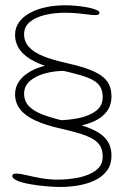

<svg xmlns="http://www.w3.org/2000/svg" viewBox="-20 -630 490 745"><path d="M214 95.5Q191.5 95.5 159.2 92.8Q127 90 96.2 84.5Q65.5 79 46.5 71Q38 67 33 62.8Q28 58.5 28 53.5Q28 47 32.5 45.2Q37 43.5 45 43.5Q56.5 43.5 80.8 49.2Q105 55 137.2 61Q169.5 67 204 67Q245.5 67 285.8 58.8Q326 50.5 352.2 31Q378.5 11.5 378.5 -22.5Q378.5 -45 370.2 -61Q362 -77 343 -89Q324 -101 292.2 -111Q260.5 -121 214 -131.5Q156 -144.5 117 -162.5Q78 -180.5 58.2 -205.8Q38.5 -231 38.5 -264.5Q38.5 -292 53.8 -314Q69 -336 96 -351.8Q123 -367.5 158.2 -375.8Q193.5 -384 234 -384L231 -355Q190 -355 154 -345Q118 -335 95.8 -315.5Q73.5 -296 73.5 -266.5Q73.5 -238 92.2 -218.2Q111 -198.5 146.5 -185Q182 -171.5 231.5 -160.5Q281.5 -149.5 316.2 -137Q351 -124.5 372.2 -108.5Q393.5 -92.5 403 -72.5Q412.5 -52.5 412.5 -26.5Q412.5 9 394.8 32.5Q377 56 348 69.8Q319 83.5 284 89.5Q249 95.5 214 95.5ZM214 -135 204 -163.5Q245.5 -163.5 285.8 -171.8Q326 -180 352.2 -199.5Q378.5 -219 378.5 -253Q378.5 -275.5 370.2 -291Q362 -306.5 343 -317.8Q324 -329 292.2 -338.2Q260.5 -347.5 214 -358Q156 -371 117 -390Q78 -409 58.2 -435.2Q38.5 -461.5 38.5 -495Q38.5 -522.5 53.8 -543.8Q69 -565 96 -579.8Q123 -594.5 158.2 -602Q193.5 -609.5 234 -609.5Q255 -609.5 278 -607.2Q301 -605 321 -601Q341 -597 353.5 -591.8Q366 -586.5 366 -580.5Q366 -576 362.2 -573.8Q358.5 -571.5 348.5 -571.5Q337.5 -571.5 321.2 -573.8Q305 -576 282.8 -578.2Q260.5 -580.5 231 -580.5Q190 -580.5 154 -571.8Q118 -563 95.8 -544.8Q73.5 -526.5 73.5 -497Q73.5 -468.5 92.2 -447.8Q111 -427 146.5 -412.5Q182 -398 231.5 -387Q281.5 -376 316.2 -364Q351 -352 372.2 -337Q393.5 -322 403 -302.5Q412.5 -283 412.5 -257Q412.5 -221.5 394.8 -198Q377 -174.5 348 -160.8Q319 -147 284 -141Q249 -135 214 -135Z"/></svg>

Font: Gluten Thin
Style: Regular
Weight: 100
Designer: Tyler Finck
Foundry: Etcetera Type Company
Version: Version 1.300